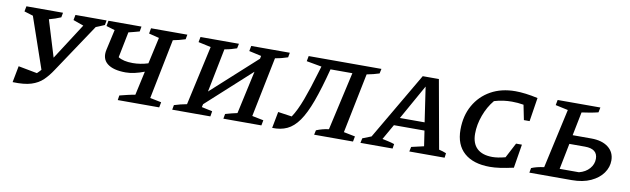

<svg xmlns="http://www.w3.org/2000/svg" viewBox="-38 -925 4340 1323"><g transform="rotate(10 2132.0 -264.0)"><path d="M64 4 86 -111 218 -86Q232 -99 245 -114L122 -471L60 -490L67 -527H323L317 -494Q278 -477 235 -466L313 -211L476 -464L403 -490L410 -527H628L622 -494Q605 -487 590.5 -480.5Q576 -474 562 -469L335 -129Q307 -86 275 -55Q243 -24 194 -8.5Q145 7 64 4Z M799 0 804 -33Q831 -40 858.5 -46.5Q886 -53 912 -57L949 -225Q915 -212 882 -204.5Q849 -197 819 -197Q732 -197 690 -230.5Q648 -264 662 -328L694 -471L634 -489L641 -527H872L866 -492Q845 -486 829.5 -482Q814 -478 790 -472L754 -292Q790 -269 856 -269Q909 -269 963 -286L1004 -471L932 -489L939 -527H1193L1187 -494Q1166 -487 1144 -481.5Q1122 -476 1101 -472L1017 -53L1096 -37L1089 0Z M1180 0 1186 -33Q1211 -41 1230 -45.5Q1249 -50 1274 -55L1366 -471L1278 -490L1285 -527H1554L1547 -494Q1529 -488 1508.5 -482Q1488 -476 1462 -472L1401 -166L1715 -451L1719 -471L1633 -490L1640 -527H1910L1904 -494Q1885 -488 1864 -482Q1843 -476 1816 -472L1731 -53L1811 -37L1804 0H1538L1544 -34Q1565 -40 1586 -45.5Q1607 -51 1627 -55L1693 -356L1383 -74L1378 -53L1453 -37L1447 0Z M1880 4 1902 -111 1999 -97Q2032 -146 2063 -229Q2094 -312 2127 -425L2141 -471L2035 -490L2042 -527H2551L2544 -494Q2505 -481 2457 -472L2372 -53L2452 -37L2445 0H2173L2180 -32Q2221 -49 2267 -55L2359 -463H2206Q2170 -324 2136.5 -232.5Q2103 -141 2066 -88.5Q2029 -36 1984 -15Q1939 6 1880 4Z M3039 -48Q3066 -42 3090 -32L3086 0H2839L2846 -33L2933 -53L2917 -160H2703L2642 -53Q2664 -48 2683.5 -44Q2703 -40 2727 -32L2722 0H2497L2504 -33L2565 -57L2840 -527H2953ZM2735 -216H2908L2872 -460Z M3403 8Q3287 8 3223.5 -48Q3160 -104 3160 -210Q3160 -307 3201.5 -380.5Q3243 -454 3316.5 -495Q3390 -536 3488 -536Q3520 -536 3560.5 -531Q3601 -526 3645 -516L3619 -350H3579L3558 -454Q3519 -461 3476 -461Q3446 -461 3416 -457Q3386 -453 3353 -443Q3312 -394 3288 -328.5Q3264 -263 3264 -200Q3264 -132 3301 -97Q3338 -62 3409 -62Q3446 -62 3499 -76L3554 -181H3595L3568 -15Q3513 -3 3474.5 2.5Q3436 8 3403 8Z M3679 0 3685 -33Q3720 -48 3773 -55L3865 -471L3777 -490L3784 -527H4083L4076 -492Q4048 -485 4019.5 -480Q3991 -475 3961 -471L3928 -306H4058Q4134 -306 4177.5 -272Q4221 -238 4221 -180Q4221 -133 4192 -92Q4163 -51 4108 -25.5Q4053 0 3975 0ZM3880 -62H4015Q4061 -74 4087.5 -104.5Q4114 -135 4114 -173Q4114 -243 4025 -243H3916Z"/></g></svg>

Font: Piazzolla SC Medium
Style: Italic
Weight: 500
Italic angle: -11.3°
Designer: Juan Pablo del Peral
Foundry: Huerta Tipografica
Version: Version 1.330